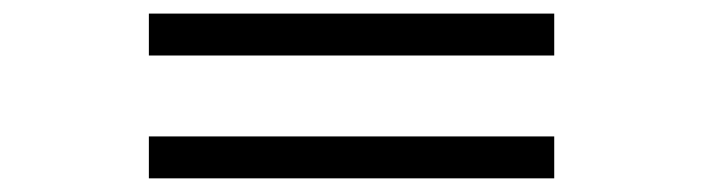

<svg xmlns="http://www.w3.org/2000/svg" viewBox="-20 -442 1040 284"><path d="M200.2 -178.2V-240.2H799.8V-178.2ZM200.2 -359.9V-421.9H799.8V-359.9Z"/></svg>

Font: Charis SIL
Style: Bold Italic
Weight: 700
Italic angle: -11°
Foundry: SIL International
Version: Version 4.112